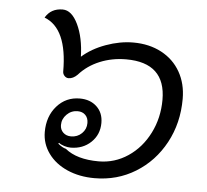

<svg xmlns="http://www.w3.org/2000/svg" viewBox="-47 -659 774 718"><g transform="rotate(5 339.5 -300.0)"><path d="M133 -147Q133 -206 167 -244.5Q201 -283 253 -283Q292 -283 316.5 -260Q341 -237 341 -199Q341 -155 310.5 -126Q280 -97 234 -97Q223 -97 210 -101Q197 -105 190 -111L187 -108Q204 -94 217 -91Q261 -55 343 -55Q403 -55 453 -88.5Q503 -122 532 -179.5Q561 -237 561 -305Q561 -444 413 -444Q360 -444 314 -425Q268 -406 237 -371Q221 -355 204 -355Q195 -355 188.5 -362Q182 -369 182 -378Q182 -540 95 -573Q116 -609 160 -609Q194 -609 217.5 -560Q241 -511 243 -439Q279 -471 331.5 -490Q384 -509 434 -509Q494 -509 540 -484.5Q586 -460 611 -416Q636 -372 636 -315Q636 -224 596 -150Q556 -76 487 -33.5Q418 9 333 9Q276 9 230.5 -11Q185 -31 159 -67Q133 -103 133 -147ZM289 -194Q289 -213 278 -224Q267 -235 249 -235Q225 -235 208 -218Q191 -201 191 -178Q191 -161 202.5 -150Q214 -139 232 -139Q256 -139 272.5 -155Q289 -171 289 -194Z"/></g></svg>

Font: K2D Light
Style: Italic
Weight: 300
Italic angle: -10°
Designer: Katatrad Aksorn Co.,Ltd.
Foundry: Cadson Demak Co.,Ltd.
Version: Version 1.000; ttfautohint (v1.6)